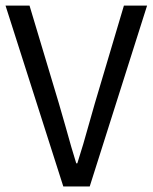

<svg xmlns="http://www.w3.org/2000/svg" viewBox="-22 -676 553 696"><path d="M85 -655.8 191.4 -301.3 216.3 -214.8Q237.3 -138.2 254.4 -84H258.3Q278.3 -145.5 304.7 -241.2L321.8 -301.3L427.2 -655.8H511.2L303.2 0H207.5L-2 -655.8Z"/></svg>

Font: Varta
Style: Regular
Weight: 400
Designer: Joana Correia, Viktoriya Grabowska, Eben Sorkin
Foundry: Sorkin Type
Version: Version 1.002; ttfautohint (v1.3) -l 8 -r 24 -G 200 -x 12 -H